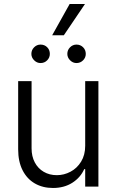

<svg xmlns="http://www.w3.org/2000/svg" viewBox="-20 -938 586 965"><path d="M408.2 -530.3H474.6V0H408.2V-87.9H403.3Q384.3 -45.4 343.3 -19.3Q302.2 6.8 246.1 6.8Q194.8 6.8 155.3 -15.9Q115.7 -38.6 93.5 -82.3Q71.3 -126 71.3 -187.5V-530.3H138.7V-192.4Q138.7 -152.3 154.8 -121.8Q170.9 -91.3 199.7 -74.5Q228.5 -57.6 265.6 -57.6Q301.8 -57.6 334.5 -75Q367.2 -92.3 387.7 -125.7Q408.2 -159.2 408.2 -205.1ZM137.7 -667Q137.7 -686.5 151.4 -700.2Q165 -713.9 183.6 -713.9Q204.1 -713.9 217.3 -700.4Q230.5 -687 230.5 -667Q230.5 -648.4 217 -634.8Q203.6 -621.1 183.6 -621.1Q165.5 -621.1 151.6 -635Q137.7 -648.9 137.7 -667ZM318.4 -667Q318.4 -686.5 332 -700.2Q345.7 -713.9 364.3 -713.9Q384.3 -713.9 397.7 -700.4Q411.1 -687 411.1 -667Q411.1 -648.4 397.5 -634.8Q383.8 -621.1 364.3 -621.1Q346.2 -621.1 332.3 -635Q318.4 -648.9 318.4 -667ZM330.1 -918H407.2L300.8 -760.7H242.2Z"/></svg>

Font: Pretendard Std Light
Style: Regular
Weight: 300
Designer: Base glyphs from Inter by Rasmus Andersson; Hangeul glyphs from Noto Sans CJK(Source Han Sans) by Jang Soo-young and Kan
Foundry: Kil Hyung-jin
Version: Version 1.309